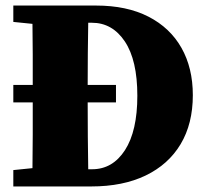

<svg xmlns="http://www.w3.org/2000/svg" viewBox="-20 -672 743 692"><path d="M398 -303H296Q296 -239 296.5 -180Q297 -121 298 -62H312Q386 -62 430.5 -131Q475 -200 475 -327Q475 -455 430 -522.5Q385 -590 311 -590H298Q297 -535 296.5 -479Q296 -423 296 -366H398ZM28 -593V-652H326Q437 -652 515 -612Q593 -572 634 -499.5Q675 -427 675 -329Q675 -226 631 -152.5Q587 -79 505 -39.5Q423 0 309 0H28V-59L97 -66Q98 -126 98 -186.5Q98 -247 98 -303H28V-366H98Q98 -421 98 -476Q98 -531 97 -586Z"/></svg>

Font: Source Serif Pro Black
Style: Regular
Weight: 900
Designer: Frank Grießhammer
Foundry: Adobe Systems Incorporated
Version: Version 3.001;hotconv 1.0.111;makeotfexe 2.5.65597